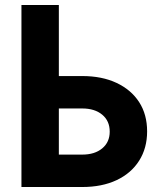

<svg xmlns="http://www.w3.org/2000/svg" viewBox="-20 -750 640 770"><path d="M66 0V-730H216V-445H310Q389 -445 447.5 -417.5Q506 -390 538 -340.5Q570 -291 570 -223Q570 -156 538 -105.5Q506 -55 447.5 -27.5Q389 0 310 0ZM216 -130H310Q360 -130 390 -155Q420 -180 420 -222Q420 -265 390 -290Q360 -315 310 -315H216Z"/></svg>

Font: NKDuy Mono ExtraBold
Style: Regular
Weight: 800
Monospace: yes
Designer: NKDuy
Foundry: NKDuy
Version: Version 2.251; ttfautohint (v1.8.4.7-5d5b)